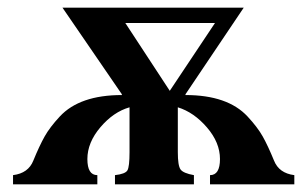

<svg xmlns="http://www.w3.org/2000/svg" viewBox="-20 -481 802 501"><path d="M280 0V-24Q307 -27 312.5 -36.5Q318 -46 318 -84V-201Q276 -189 242 -149Q208 -109 208 -66Q208 -24 234 -24V0H14V-24Q54 -29 67 -62Q83 -101 96.5 -125Q110 -149 136 -177Q162 -205 202.5 -219Q243 -233 298 -233V-235L143 -461H616L464 -235V-233Q519 -233 559.5 -219Q600 -205 626 -177Q652 -149 665.5 -125Q679 -101 695 -62Q708 -29 748 -24V0H528V-24Q554 -24 554 -66Q554 -109 520 -148.5Q486 -188 444 -201V-84Q444 -49 451 -39Q458 -29 486 -24V0ZM307 -421 423 -244 541 -421Z"/></svg>

Font: STIX
Style: Bold
Weight: 700
Designer: MicroPress Inc., with final additions and corrections provided by Coen Hoffman, Elsevier (retired)
Version: Version 1.1.1